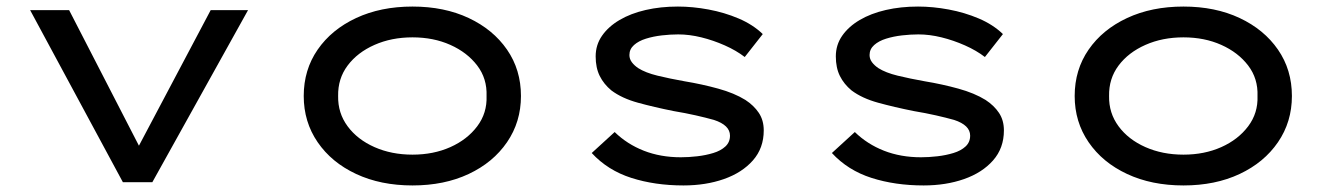

<svg xmlns="http://www.w3.org/2000/svg" viewBox="-20 -556 4075 586"><path d="M355 0 72 -525H191L415 -90L388 -81L623 -525H737L445 0Z M1239 10Q1142 10 1067 -25Q992 -60 949.5 -122Q907 -184 907 -263Q907 -343 949.5 -404.5Q992 -466 1067 -501Q1142 -536 1239 -536Q1336 -536 1410.5 -501Q1485 -466 1527.5 -404.5Q1570 -343 1570 -263Q1570 -184 1527.5 -122Q1485 -60 1410.5 -25Q1336 10 1239 10ZM1239 -84Q1303 -84 1354.5 -107Q1406 -130 1436.5 -170.5Q1467 -211 1465 -263Q1467 -316 1436.5 -356Q1406 -396 1354.5 -419Q1303 -442 1239 -442Q1175 -442 1123 -419Q1071 -396 1041 -356Q1011 -316 1012 -263Q1011 -211 1041 -170.5Q1071 -130 1123 -107Q1175 -84 1239 -84Z M2066 10Q1979 10 1907 -13Q1835 -36 1786 -89L1856 -153Q1894 -116 1945 -96Q1996 -76 2058 -76Q2082 -76 2108 -79Q2134 -82 2157 -89Q2180 -96 2194 -109Q2208 -122 2208 -142Q2208 -174 2159 -190Q2134 -197 2103 -204Q2072 -211 2036 -217Q1976 -229 1927 -242.5Q1878 -256 1846 -280Q1823 -299 1810.5 -324Q1798 -349 1798 -384Q1798 -419 1817.5 -447Q1837 -475 1871 -495Q1905 -515 1950.5 -525.5Q1996 -536 2049 -536Q2094 -536 2142.5 -527Q2191 -518 2234.5 -499.5Q2278 -481 2308 -452L2253 -382Q2227 -402 2192 -417.5Q2157 -433 2120.5 -442Q2084 -451 2050 -451Q2026 -451 2000 -448Q1974 -445 1951.5 -438Q1929 -431 1915 -418.5Q1901 -406 1901 -388Q1901 -376 1908.5 -366Q1916 -356 1928 -348Q1950 -334 1987 -325Q2024 -316 2069 -308Q2123 -299 2172 -285.5Q2221 -272 2255 -251Q2281 -234 2296 -211.5Q2311 -189 2311 -158Q2311 -104 2278 -66.5Q2245 -29 2189.5 -9.5Q2134 10 2066 10Z M2799 10Q2712 10 2640 -13Q2568 -36 2519 -89L2589 -153Q2627 -116 2678 -96Q2729 -76 2791 -76Q2815 -76 2841 -79Q2867 -82 2890 -89Q2913 -96 2927 -109Q2941 -122 2941 -142Q2941 -174 2892 -190Q2867 -197 2836 -204Q2805 -211 2769 -217Q2709 -229 2660 -242.5Q2611 -256 2579 -280Q2556 -299 2543.5 -324Q2531 -349 2531 -384Q2531 -419 2550.5 -447Q2570 -475 2604 -495Q2638 -515 2683.5 -525.5Q2729 -536 2782 -536Q2827 -536 2875.5 -527Q2924 -518 2967.5 -499.5Q3011 -481 3041 -452L2986 -382Q2960 -402 2925 -417.5Q2890 -433 2853.5 -442Q2817 -451 2783 -451Q2759 -451 2733 -448Q2707 -445 2684.5 -438Q2662 -431 2648 -418.5Q2634 -406 2634 -388Q2634 -376 2641.5 -366Q2649 -356 2661 -348Q2683 -334 2720 -325Q2757 -316 2802 -308Q2856 -299 2905 -285.5Q2954 -272 2988 -251Q3014 -234 3029 -211.5Q3044 -189 3044 -158Q3044 -104 3011 -66.5Q2978 -29 2922.5 -9.5Q2867 10 2799 10Z M3592 10Q3495 10 3420 -25Q3345 -60 3302.5 -122Q3260 -184 3260 -263Q3260 -343 3302.5 -404.5Q3345 -466 3420 -501Q3495 -536 3592 -536Q3689 -536 3763.5 -501Q3838 -466 3880.5 -404.5Q3923 -343 3923 -263Q3923 -184 3880.5 -122Q3838 -60 3763.5 -25Q3689 10 3592 10ZM3592 -84Q3656 -84 3707.5 -107Q3759 -130 3789.5 -170.5Q3820 -211 3818 -263Q3820 -316 3789.5 -356Q3759 -396 3707.5 -419Q3656 -442 3592 -442Q3528 -442 3476 -419Q3424 -396 3394 -356Q3364 -316 3365 -263Q3364 -211 3394 -170.5Q3424 -130 3476 -107Q3528 -84 3592 -84Z"/></svg>

Font: Lexend Tera
Style: Regular
Weight: 400
Designer: Bonnie Shaver-Troup, Thomas Jockin
Foundry: Lexend
Version: Version 1.007